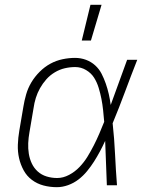

<svg xmlns="http://www.w3.org/2000/svg" viewBox="-20 -768 640 796"><path d="M216 8Q187 8 160.5 1Q134 -6 112.5 -22Q91 -38 78 -62Q65 -86 59 -112.5Q53 -139 54 -168Q55 -197 60 -226L77 -326Q81 -351 88.5 -377Q96 -403 110 -426.5Q124 -450 144.5 -470.5Q165 -491 189 -504Q213 -517 239.5 -522.5Q266 -528 291 -528Q315 -528 336.5 -520Q358 -512 374.5 -497Q391 -482 401 -462.5Q411 -443 418.5 -421.5Q426 -400 431 -378Q436 -356 439 -333Q456 -380 473 -426.5Q490 -473 507 -520H549Q523 -454 498.5 -388Q474 -322 447 -257Q454 -193 457 -128.5Q460 -64 465 0H423Q421 -46 419.5 -92Q418 -138 416 -184Q406 -162 394.5 -140.5Q383 -119 370 -98.5Q357 -78 341 -58.5Q325 -39 305.5 -24Q286 -9 262.5 -0.5Q239 8 216 8ZM217 -30Q242 -30 266.5 -43Q291 -56 310 -76Q329 -96 343 -119Q357 -142 369 -165.5Q381 -189 391.5 -213.5Q402 -238 412 -263Q410 -287 407.5 -311Q405 -335 400.5 -358Q396 -381 389 -404Q382 -427 370 -446Q358 -465 337 -477.5Q316 -490 292 -490Q270 -490 248.5 -485Q227 -480 207 -468Q187 -456 172 -439Q157 -422 146 -402.5Q135 -383 128.5 -362Q122 -341 119 -319L102 -219Q98 -197 97 -174.5Q96 -152 99.5 -130.5Q103 -109 112 -90Q121 -71 136.5 -57Q152 -43 173 -36.5Q194 -30 217 -30ZM319 -600 355 -748H401L357 -600Z"/></svg>

Font: Iosevka Extralight Extended
Style: Italic
Weight: 200
Width: 7
Italic angle: -9°
Monospace: yes
Designer: Belleve Invis
Foundry: Belleve Invis
Version: Version 32.5.0; ttfautohint (v1.8.4)